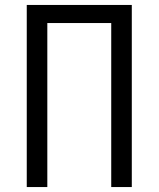

<svg xmlns="http://www.w3.org/2000/svg" viewBox="-20 -755 640 775"><path d="M88 0V-735H512V0H429V-662H171V0Z"/></svg>

Font: Iosevka Mono
Style: Regular
Weight: 400
Designer: Belleve Invis
Foundry: Belleve Invis
Version: Version 11.1.1